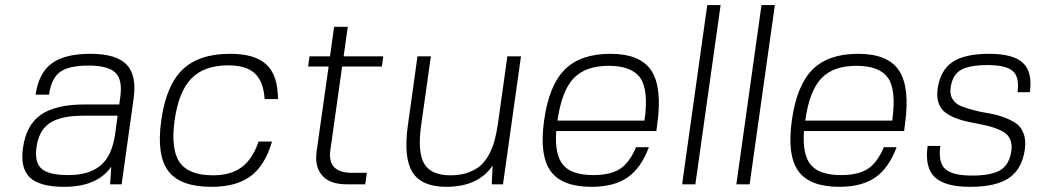

<svg xmlns="http://www.w3.org/2000/svg" viewBox="-20 -720 4054 750"><path d="M414.6 -68.8Q359.9 9.8 230.5 9.8Q135.3 9.8 96.9 -26.4Q58.6 -62.5 69.8 -142.1Q82 -231.4 139.6 -271.7Q197.3 -312 312 -312H445.8L449.7 -339.8Q459.5 -409.2 430.4 -436.5Q401.4 -463.9 326.2 -463.9Q249.5 -463.9 215.1 -439.2Q180.7 -414.6 171.4 -350.1H119.1Q130.9 -434.1 181.6 -471.9Q232.4 -509.8 333.5 -509.8Q433.6 -509.8 474.1 -468.3Q514.6 -426.8 502 -335L455.1 0H410.2ZM439.5 -268.1H306.6Q218.3 -268.1 175 -239.7Q131.8 -211.4 122.6 -145Q114.3 -85 142.8 -60.5Q171.4 -36.1 247.1 -36.1Q328.6 -36.1 373.3 -74Q418 -111.8 429.7 -196.8Z M990.2 -167H1042.5Q1015.6 -74.2 959.5 -32.2Q903.3 9.8 805.7 9.8Q684.1 9.8 637.5 -51.8Q590.8 -113.3 609.9 -250Q628.9 -386.2 692.9 -448Q756.8 -509.8 878.4 -509.8Q976.1 -509.8 1020.8 -467.8Q1065.4 -425.8 1065.9 -333H1013.7Q1009.3 -401.9 975.3 -433.3Q941.4 -464.8 872.1 -464.8Q777.8 -464.8 727.8 -413.6Q677.7 -362.3 662.1 -250Q646.5 -136.7 681.9 -85.9Q717.3 -35.2 812 -35.2Q881.3 -35.2 923.8 -66.7Q966.3 -98.1 990.2 -167Z M1270.5 -133.8Q1257.8 -44.9 1355 -44.9H1413.1L1406.7 0H1335Q1268.1 0 1238.3 -34.7Q1208.5 -69.3 1216.8 -128.9L1263.7 -460H1183.6L1189 -500H1269L1285.2 -615.2H1338.4L1322.3 -500H1477.1L1471.7 -460H1316.4Z M1904.3 -73.2Q1847.7 9.8 1723.6 9.8Q1627 9.8 1591.3 -47.1Q1555.7 -104 1573.2 -230L1610.8 -500H1663.1L1625 -230Q1610.4 -125.5 1637.2 -80.3Q1664.1 -35.2 1739.7 -35.2Q1778.8 -35.2 1809.1 -46.1Q1839.4 -57.1 1858.6 -74.7Q1877.9 -92.3 1891.8 -119.6Q1905.8 -147 1912.8 -174.6Q1919.9 -202.1 1925.3 -238.8L1961.9 -500H2015.1L1944.8 0H1900.9Z M2152.8 -208Q2146 -116.2 2179.4 -76.2Q2212.9 -36.1 2297.4 -36.1Q2363.8 -36.1 2401.1 -59.8Q2438.5 -83.5 2464.8 -145H2514.6Q2484.4 -63.5 2431.4 -26.9Q2378.4 9.8 2291 9.8Q2174.8 9.8 2130.6 -52Q2086.4 -113.8 2105.5 -250Q2124.5 -386.7 2186 -448.2Q2247.6 -509.8 2364.3 -509.8Q2481 -509.8 2524.2 -444.3Q2567.4 -378.9 2547.4 -234.9L2543.9 -208ZM2497.6 -249Q2514.2 -367.2 2481.4 -415Q2448.7 -462.9 2357.4 -462.9Q2266.6 -462.9 2220.2 -413.6Q2173.8 -364.3 2157.7 -249Z M2644.5 0 2742.7 -700.2H2794.9L2696.3 0Z M2856.4 0 2954.6 -700.2H3006.8L2908.2 0Z M3120.6 -208Q3113.8 -116.2 3147.2 -76.2Q3180.7 -36.1 3265.1 -36.1Q3331.5 -36.1 3368.9 -59.8Q3406.2 -83.5 3432.6 -145H3482.4Q3452.1 -63.5 3399.2 -26.9Q3346.2 9.8 3258.8 9.8Q3142.6 9.8 3098.4 -52Q3054.2 -113.8 3073.2 -250Q3092.3 -386.7 3153.8 -448.2Q3215.3 -509.8 3332 -509.8Q3448.7 -509.8 3491.9 -444.3Q3535.2 -378.9 3515.1 -234.9L3511.7 -208ZM3465.3 -249Q3481.9 -367.2 3449.2 -415Q3416.5 -462.9 3325.2 -462.9Q3234.4 -462.9 3188 -413.6Q3141.6 -364.3 3125.5 -249Z M3693.4 -377.9Q3689.5 -351.1 3700.9 -332.8Q3712.4 -314.5 3733.9 -305.7Q3755.4 -296.9 3783.4 -289.6Q3811.5 -282.2 3841.3 -277.6Q3871.1 -272.9 3898.7 -262.9Q3926.3 -252.9 3947 -239.5Q3967.8 -226.1 3978 -199.7Q3988.3 -173.3 3983.4 -137.2Q3972.7 -60.1 3921.9 -25.1Q3871.1 9.8 3770 9.8Q3670.9 9.8 3631.3 -28.1Q3591.8 -65.9 3603.5 -149.9H3653.3Q3644 -85.4 3672.4 -59.8Q3700.7 -34.2 3776.9 -34.2Q3853 -34.2 3888.2 -55.7Q3923.3 -77.1 3930.7 -131.8Q3934.1 -157.2 3925.8 -175.8Q3917.5 -194.3 3900.1 -204.6Q3882.8 -214.8 3859.9 -222.2Q3836.9 -229.5 3810.8 -234.4Q3784.7 -239.3 3758.8 -244.9Q3732.9 -250.5 3710 -259.8Q3687 -269 3670.4 -282.5Q3653.8 -295.9 3646 -318.8Q3638.2 -341.8 3642.6 -373Q3652.8 -445.3 3700.4 -477.5Q3748 -509.8 3843.8 -509.8Q3938.5 -509.8 3976.1 -474.1Q4013.7 -438.5 4002.9 -359.9H3954.6Q3962.9 -418.9 3936.3 -442.4Q3909.7 -465.8 3837.9 -465.8Q3766.1 -465.8 3733.2 -446.5Q3700.2 -427.2 3693.4 -377.9Z"/></svg>

Font: Fivo Sans Light
Style: Regular
Weight: 300
Designer: Alexander Slobzheninov
Foundry: Alexander Slobzheninov
Version: 1.0